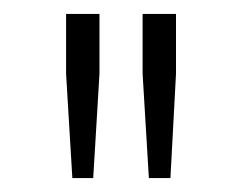

<svg xmlns="http://www.w3.org/2000/svg" viewBox="-20 -708 348 276"><path d="M194 -452 185 -602V-688H233V-602L225 -452ZM84 -452 75 -602V-688H123V-602L114 -452Z"/></svg>

Font: Saira Expanded ExtraLight
Style: Regular
Weight: 250
Width: 7
Designer: Hector Gatti with collaboration of the Omnibus-Type team
Foundry: Omnibus-Type
Version: Version 1.101